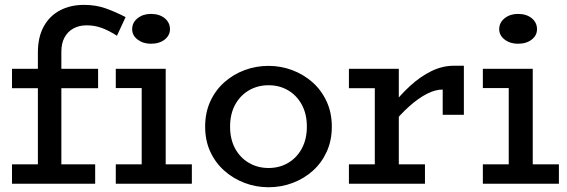

<svg xmlns="http://www.w3.org/2000/svg" viewBox="-20 -753 2325 787"><path d="M135.3 -36.3V-538Q135.3 -600.8 159.2 -644.3Q183 -687.9 225.8 -710.4Q268.5 -733 324.1 -733Q373.2 -733 413.4 -718.6Q453.6 -704.3 494.8 -682.9L459.4 -606.5Q427.3 -627.2 397.8 -638.2Q368.4 -649.2 335.1 -649.2Q304.6 -649.2 281.2 -636.5Q257.8 -623.9 244.7 -599.9Q231.5 -575.9 231.5 -541V-36.3ZM29.2 0V-79.4H370.1V0ZM29.2 -391.6V-471H382.1V-391.6ZM560.8 -22V-471H659.2V-22ZM454.6 0V-79.4H766.4V0ZM454.6 -392.1V-471H636.1V-392.1ZM598.4 -573.7Q566.5 -573.7 544.1 -590.8Q521.7 -607.8 521.7 -633.4Q521.7 -660.5 544.1 -678.3Q566.5 -696 598.4 -696Q633.4 -696 655.1 -678.3Q676.7 -660.5 676.7 -633.4Q676.7 -607.8 655 -590.8Q633.2 -573.7 598.4 -573.7Z M1080.7 14.5Q1029.2 14.5 982.4 -3.3Q935.7 -21 899.2 -53.5Q862.7 -86 841.8 -131.5Q820.9 -177 820.9 -234Q820.9 -291 841.8 -337Q862.7 -383 899.2 -415.5Q935.7 -448 982.4 -465.5Q1029.2 -483 1080.7 -483Q1131.3 -483 1178 -465.5Q1224.6 -448 1261.2 -415.5Q1297.7 -383 1318.9 -337Q1340.1 -291 1340.1 -234Q1340.1 -177 1319.4 -131.5Q1298.8 -86 1262.8 -53.5Q1226.8 -21 1179.9 -3.3Q1132.9 14.5 1080.7 14.5ZM1080.7 -64.4Q1125.7 -64.4 1161.1 -85.3Q1196.5 -106.2 1217.1 -144.2Q1237.8 -182.2 1237.8 -234Q1237.8 -285.8 1217.1 -323.8Q1196.5 -361.8 1161.1 -382.7Q1125.7 -403.6 1080.7 -403.6Q1036.3 -403.6 1000.4 -382.7Q964.5 -361.8 943.8 -323.8Q923.1 -285.8 923.1 -234Q923.1 -182.2 943.8 -144.2Q964.5 -106.2 1000.4 -85.3Q1036.3 -64.4 1080.7 -64.4Z M1582.6 -236.3V-313.9Q1619.8 -363.4 1661.8 -401.6Q1703.7 -439.9 1748.7 -461.7Q1793.8 -483.5 1839.3 -483.5H1881.4V-282.4H1794.6V-385.9Q1763.6 -386 1728.7 -367.8Q1693.8 -349.6 1656.8 -316.5Q1619.7 -283.5 1582.6 -236.3ZM1410.2 0V-79.4H1721.9V0ZM1516.3 -22V-471H1614.7V-22ZM1410.2 -391.6V-471H1609.2V-391.6Z M2065.3 -22V-471H2163.7V-22ZM1959.2 0V-79.4H2270.9V0ZM1959.2 -392.1V-471H2140.6V-392.1ZM2102.9 -573.7Q2071 -573.7 2048.6 -590.8Q2026.2 -607.8 2026.2 -633.4Q2026.2 -660.5 2048.6 -678.3Q2071 -696 2102.9 -696Q2137.9 -696 2159.6 -678.3Q2181.2 -660.5 2181.2 -633.4Q2181.2 -607.8 2159.5 -590.8Q2137.7 -573.7 2102.9 -573.7Z"/></svg>

Font: BioRhyme ExtraBold
Style: Regular
Weight: 800
Designer: Aoife Mooney
Foundry: Aoife Mooney Type
Version: Version 1.600;gftools[0.9.33]